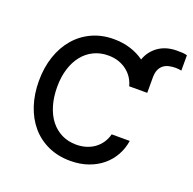

<svg xmlns="http://www.w3.org/2000/svg" viewBox="-111 -712 842 837"><g transform="rotate(20 309.5 -293.5)"><path d="M429 -382.1Q424.4 -400.9 413.7 -418Q403.1 -435 386.5 -448.3Q370 -461.6 348 -469.5Q326 -477.3 298.3 -477.3Q261.7 -477.3 231.5 -462.7Q201.3 -448.2 179.9 -421.3Q158.4 -394.5 146.7 -356.9Q134.9 -319.2 134.9 -272.7Q134.9 -225.5 146.5 -186.8Q158 -148.1 179.3 -120.9Q200.6 -93.8 230.8 -78.8Q261 -63.9 298.3 -63.9Q322.8 -63.9 344.1 -70.5Q365.4 -77.1 382.3 -89.3Q399.1 -101.6 411.2 -119.1Q423.3 -136.7 429 -159.1H512.8Q507.5 -122.9 490.2 -91.8Q473 -60.7 445.5 -37.8Q418 -14.9 380.9 -1.8Q343.8 11.4 298.3 11.4Q240.8 11.4 195 -9.6Q149.1 -30.5 117.2 -68Q85.2 -105.5 68.2 -157.1Q51.1 -208.8 51.1 -269.9Q51.1 -332.4 68.7 -384.2Q86.3 -436.1 118.6 -473.5Q150.9 -511 196.2 -531.8Q241.5 -552.6 296.9 -552.6Q338.4 -552.6 374.1 -541.4Q409.8 -530.2 437.9 -509.6Q445.3 -531.2 458.5 -547.9Q471.6 -564.6 488.8 -576.2Q506 -587.7 527 -593.6Q547.9 -599.4 571 -599.4Q583.8 -599.4 596.8 -598.9Q609.7 -598.4 619.3 -595.2V-524.1Q614 -525.2 606.9 -526.1Q599.8 -527 592.3 -527Q575.3 -527 560.7 -523.4Q546.2 -519.9 535.5 -511.4Q524.9 -502.8 518.8 -488.6Q512.8 -474.4 512.8 -453.1V-382.1Z"/></g></svg>

Font: Fast_Sans
Style: Regular
Weight: 400
Designer: Rasmus Andersson
Foundry: rsms
Version: Version 3.018;git-588b23468